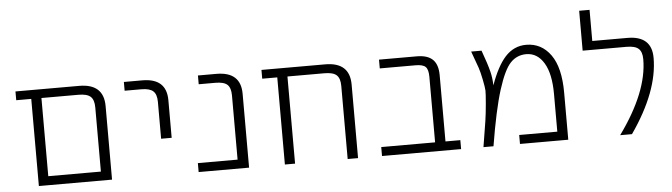

<svg xmlns="http://www.w3.org/2000/svg" viewBox="-45 -868 3652 1044"><g transform="rotate(-5 1781.0 -345.5)"><path d="M180.7 1H129.9V-474.6H47.9V-522.5H395.5Q528.3 -522.5 529.3 -402.3V1ZM472.7 -398.4Q472.7 -439.5 453.6 -457Q434.6 -474.6 387.7 -474.6H185.5V-47.9H472.7Z M639.6 -474.6V-522.5H740.2Q872.1 -522.5 872.1 -402.3V-197.3H814.5V-398.4Q814.5 -439.5 795.4 -457Q776.4 -474.6 730.5 -474.6Z M1218.8 -398.4Q1218.8 -439.5 1200.2 -457Q1181.6 -474.6 1134.8 -474.6H1043.9V-522.5H1144.5Q1277.3 -522.5 1277.3 -402.3V1H1002V-47.9H1218.8Z M1815.4 -398.4Q1815.4 -439.5 1796.4 -457Q1777.3 -474.6 1730.5 -474.6H1528.3V1H1472.7V-474.6H1390.6V-522.5H1738.3Q1871.1 -522.5 1872.1 -402.3V1H1815.4Z M2296.9 -406.2Q2296.9 -445.3 2282.2 -460Q2267.6 -474.6 2227.5 -474.6H2032.2V-522.5H2238.3Q2296.9 -522.5 2325.2 -495.1Q2353.5 -467.8 2353.5 -409.2V-47.9H2434.6V1H2002.9V-47.9H2296.9Z M2755.9 1V-47.9H2963.9V-252.9Q2963.9 -364.3 2928.2 -423.3Q2892.6 -482.4 2832 -482.4Q2781.2 -482.4 2746.1 -445.8Q2710.9 -409.2 2677.2 -302.7Q2643.6 -196.3 2611.3 1H2556.6Q2573.2 -100.6 2579.1 -138.7Q2585 -176.8 2589.8 -232.4Q2594.7 -288.1 2594.2 -304.2Q2593.8 -320.3 2585 -364.3Q2576.2 -408.2 2567.9 -432.1Q2559.6 -456.1 2535.2 -522.5H2591.8Q2619.1 -448.2 2629.9 -404.3Q2638.7 -369.1 2639.6 -329.1Q2675.8 -430.7 2720.7 -480.5Q2768.6 -533.2 2835.9 -533.2Q2918.9 -533.2 2969.2 -463.4Q3019.5 -393.6 3019.5 -255.9V1Z M3387.7 -522.5Q3520.5 -522.5 3520.5 -402.3Q3520.5 -218.8 3367.2 1H3302.7Q3463.9 -221.7 3463.9 -399.4Q3463.9 -439.5 3444.8 -457Q3425.8 -474.6 3378.9 -474.6H3139.6V-692.4H3196.3V-522.5Z"/></g></svg>

Font: Gen Shin Gothic Light
Style: Regular
Weight: 200
Designer: [Source Han Sans]
Ryoko NISHIZUKA  (kana & ideographs); Paul D. Hunt (Latin, Greek & Cyrillic); Wenlong ZHANG  (bopomofo
Version: Version 1.002.20150607